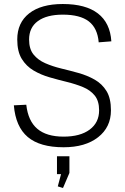

<svg xmlns="http://www.w3.org/2000/svg" viewBox="-20 -727 624 957"><path d="M297 7Q179 7 118.5 -44Q58 -95 49 -202L111 -205Q120 -124 166 -85Q212 -46 297 -46Q380 -46 427 -81Q474 -116 474 -177Q474 -224 452 -251Q430 -278 393.5 -293Q357 -308 314 -318.5Q271 -329 227.5 -341.5Q184 -354 147.5 -375.5Q111 -397 88.5 -433.5Q66 -470 66 -530Q66 -614 125.5 -660.5Q185 -707 293 -707Q407 -707 468 -660Q529 -613 535 -521L472 -516Q466 -587 422.5 -620.5Q379 -654 293 -654Q213 -654 169 -622Q125 -590 125 -530Q125 -483 147 -455.5Q169 -428 205.5 -412Q242 -396 285.5 -385.5Q329 -375 372 -363Q415 -351 452 -330Q489 -309 511 -273Q533 -237 533 -177Q533 -93 469 -43Q405 7 297 7ZM326 52V135L294 210L268 202L296 97L322 141H264V52Z"/></svg>

Font: Pathway Extreme 8pt Thin 12pt
Style: Regular
Weight: 100
Version: Version 1.001;gftools[0.9.26]